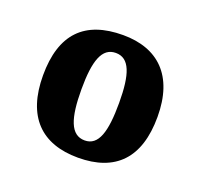

<svg xmlns="http://www.w3.org/2000/svg" viewBox="-72 -799 520 498"><g transform="rotate(20 187.5 -549.5)"><path d="M188 -380C291 -380 346 -436 346 -550C346 -664 286 -719 190 -719C84 -719 30 -664 30 -550C30 -436 87 -380 188 -380ZM189 -428C150 -428 136 -470 136 -550C136 -629 150 -669 188 -669C226 -669 240 -629 240 -550C240 -470 227 -428 189 -428Z"/></g></svg>

Font: Noto Serif Hebrew ExtraCondensed ExtraBold
Style: Regular
Weight: 800
Width: 2
Designer: Monotype Design Team
Foundry: Monotype Imaging Inc.
Version: Version 2.004